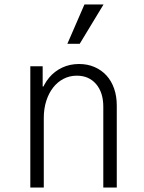

<svg xmlns="http://www.w3.org/2000/svg" viewBox="-20 -835 640 855"><path d="M115 0H175V-310Q175 -351 186 -385.5Q197 -420 216.5 -445Q236 -470 263 -484Q290 -498 322 -498Q376 -498 408 -460.5Q440 -423 440 -360V0H500V-365Q500 -407 488 -441Q476 -475 454 -499Q432 -523 401 -536.5Q370 -550 332 -550Q291 -550 257 -534Q223 -518 199 -489.5Q175 -461 161.5 -420.5Q148 -380 148 -330L178 -450H170V-540H115ZM441 -815H356L280 -640H335Z"/></svg>

Font: CommitMonoV143 ExtLt
Style: Regular
Weight: 200
Monospace: yes
Designer: Eigil Nikolajsen
Foundry: Eigil Nikolajsen
Version: Version 1.143